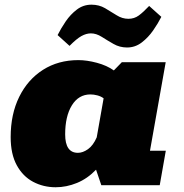

<svg xmlns="http://www.w3.org/2000/svg" viewBox="-20 -788 785 817"><path d="M216.8 8.8Q164.6 8.8 120.8 -14.4Q77.1 -37.6 51.3 -85Q25.4 -132.3 25.4 -204.6Q25.4 -302.2 61.8 -376Q98.1 -449.7 163.1 -491Q228 -532.2 313.5 -532.2Q349.6 -532.2 392.3 -520.8Q435.1 -509.3 464.4 -488.3L498.5 -523.4H685.1L618.2 -146.5H685.5L659.7 0H411.1L388.7 -65.9Q352.1 -27.8 307.4 -9.5Q262.7 8.8 216.8 8.8ZM311.5 -137.7Q332.5 -137.7 354.5 -153.3Q376.5 -168.9 391.6 -203.6L420.9 -369.6Q410.2 -377.9 394.5 -382.1Q378.9 -386.2 364.7 -386.2Q314.5 -386.2 285.9 -339.8Q257.3 -293.5 257.3 -216.3Q257.3 -137.7 311.5 -137.7ZM520.5 -585.9Q489.3 -585.9 462.9 -601.1Q436.5 -616.2 413.1 -631.1Q389.6 -646 366.7 -646Q347.2 -646 326.4 -634.5Q305.7 -623 275.9 -592.8L225.1 -638.7Q239.3 -667 259.5 -696.8Q279.8 -726.6 307.1 -747.3Q334.5 -768.1 369.1 -768.1Q401.4 -768.1 427 -753.2Q452.6 -738.3 476.3 -723.1Q500 -708 526.4 -708Q551.3 -708 570.3 -721.9Q589.4 -735.8 614.7 -762.7L666.5 -716.3Q652.8 -689 631.8 -658.7Q610.8 -628.4 583 -607.2Q555.2 -585.9 520.5 -585.9Z"/></svg>

Font: Bevan
Style: Italic
Weight: 400
Italic angle: -10°
Designer: Vernon Adams
Foundry: Vernon Adams
Version: Version 2.100; ttfautohint (v1.8.3)